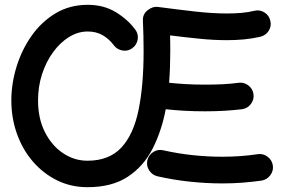

<svg xmlns="http://www.w3.org/2000/svg" viewBox="-20 -733 1181 801"><path d="M344.7 -62.5Q435.1 -62.5 486.1 -117.2Q537.1 -171.9 558.1 -274.4Q579.1 -377 579.1 -520Q579.1 -583 576.2 -646.5Q574.7 -673.8 595.9 -690.4Q617.2 -707 638.7 -704.1Q723.6 -692.9 795.2 -684.8Q866.7 -676.8 927.2 -676.8Q958.5 -676.8 986.8 -679.2Q1015.1 -681.6 1041.5 -688Q1064 -693.4 1083.5 -680.9Q1103 -668.5 1107.9 -646Q1113.3 -623.5 1100.8 -604.2Q1088.4 -585 1065.9 -579.6Q1031.7 -571.8 997.3 -568.6Q962.9 -565.4 927.2 -565.4Q872.1 -565.4 813.5 -571.3Q754.9 -577.1 689.5 -585.4Q689.9 -569.8 690.2 -553Q690.4 -536.1 690.4 -520Q690.4 -486.8 689.2 -453.6Q688 -420.4 685.5 -387.7Q717.3 -384.3 754.9 -382.1Q792.5 -379.9 835.4 -379.9Q873 -379.9 908.7 -381.6Q944.3 -383.3 975.6 -387.7Q998 -390.6 1016.4 -376.5Q1034.7 -362.3 1037.6 -339.8Q1040.5 -317.4 1026.4 -298.8Q1012.2 -280.3 989.7 -277.3Q916.5 -268.6 835.4 -268.6Q788.6 -268.6 747.8 -271Q707 -273.4 671.4 -277.3Q654.3 -187 616.9 -113.3Q579.6 -39.6 513.4 4.2Q447.3 47.9 344.7 47.9Q275.9 47.9 218 19.3Q160.2 -9.3 117.2 -59.1Q74.2 -108.9 50.8 -174.6Q27.3 -240.2 27.3 -314Q27.3 -383.8 48.8 -454.1Q70.3 -524.4 111.3 -583Q152.3 -641.6 211.4 -677.2Q270.5 -712.9 346.2 -712.9Q412.6 -712.9 462.9 -682.4Q513.2 -651.9 544.4 -609.4Q558.1 -591.3 554.4 -568.6Q550.8 -545.9 532.2 -532.2Q514.2 -518.6 491.5 -522.2Q468.8 -525.9 455.1 -543.9Q435.5 -570.3 408.7 -585.9Q381.8 -601.6 346.2 -601.6Q305.2 -601.6 268.1 -578.6Q231 -555.7 201.7 -515.6Q172.4 -475.6 155.5 -423.8Q138.7 -372.1 138.7 -314Q138.7 -238.3 167.5 -181.6Q196.3 -125 243.2 -93.8Q290 -62.5 344.7 -62.5ZM594.7 -64Q600.1 -86.4 619.4 -98.9Q638.7 -111.3 661.1 -106Q721.7 -92.3 784.2 -85.7Q846.7 -79.1 907.7 -79.1Q945.8 -79.1 983.2 -81.8Q1020.5 -84.5 1055.2 -89.8Q1077.6 -93.3 1096.2 -79.3Q1114.7 -65.4 1118.2 -43Q1121.6 -20.5 1107.7 -2Q1093.8 16.6 1071.3 20.5Q1032.2 25.9 991.2 29.1Q950.2 32.2 907.7 32.2Q840.8 32.2 772.2 24.9Q703.6 17.6 636.7 2.4Q614.7 -2.9 602.3 -22.2Q589.8 -41.5 594.7 -64Z"/></svg>

Font: Mikhak-FD SemiBold
Style: Regular
Weight: 600
Designer: Amin Abedi
Version: Version 3.2